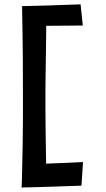

<svg xmlns="http://www.w3.org/2000/svg" viewBox="-20 -720 484 879"><path d="M79 139Q80 126 80.5 96Q81 66 82 23.5Q83 -19 84 -72Q85 -125 85 -183.5Q85 -242 85 -303Q85 -380 84.5 -450.5Q84 -521 83 -576.5Q82 -632 81.5 -663Q81 -694 81 -692L192 -671Q192 -621 191.5 -577.5Q191 -534 190.5 -497Q190 -460 189.5 -427Q189 -394 188.5 -362.5Q188 -331 188 -300Q188 -262 188 -226Q188 -190 188.5 -152.5Q189 -115 189.5 -73Q190 -31 191 18.5Q192 68 192 128ZM79 139 106 33Q115 33 130 32Q145 31 168 30Q191 29 220 28Q249 27 284 25.5Q319 24 360 22L353 130Q295 132 250.5 133.5Q206 135 173.5 136Q141 137 120 137.5Q99 138 89 138Q79 138 79 139ZM99 -601 81 -692Q88 -692 104.5 -692.5Q121 -693 145.5 -693.5Q170 -694 202 -695Q234 -696 271 -697.5Q308 -699 349 -700L359 -603Q361 -603 339 -603Q317 -603 283 -602.5Q249 -602 212 -602Q175 -602 144 -601.5Q113 -601 99 -601Z"/></svg>

Font: Truculenta ExtraBold
Style: Regular
Weight: 800
Version: Version 1.002